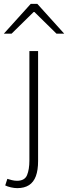

<svg xmlns="http://www.w3.org/2000/svg" viewBox="-60 -744 352 993"><path d="M29 229Q14 229 -3.5 225Q-21 221 -33 215L-22 181Q-13 184 1 187.5Q15 191 28 191Q68 191 80 161.5Q92 132 92 86V-480H137V89Q137 136 125.5 167Q114 198 90 213.5Q66 229 29 229ZM-40 -570 99 -724H133L272 -570H232L118 -682H114L0 -570Z"/></svg>

Font: Mada Light
Style: Regular
Weight: 300
Designer: Khaled Hosny
Version: Version 1.5